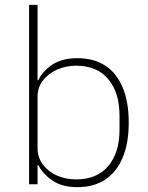

<svg xmlns="http://www.w3.org/2000/svg" viewBox="-20 -760 609 792"><path d="M100 0V-740H135V-429H138Q155 -466 195.5 -493Q236 -520 299 -520Q366 -520 413 -490Q460 -460 485.5 -400.5Q511 -341 511 -254Q511 -168 485.5 -108.5Q460 -49 413 -18.5Q366 12 299 12Q236 12 196 -15.5Q156 -43 138 -79H135V0ZM294 -20Q380 -20 426.5 -75Q473 -130 473 -225V-283Q473 -378 426.5 -433.5Q380 -489 294 -489Q252 -489 216 -473Q180 -457 157.5 -428.5Q135 -400 135 -362V-148Q135 -110 157.5 -80.5Q180 -51 216 -35.5Q252 -20 294 -20Z"/></svg>

Font: IBM Plex Sans ExtraLight
Style: Regular
Weight: 250
Designer: Mike Abbink, Paul van der Laan, Pieter van Rosmalen
Foundry: Bold Monday
Version: Version 3.201